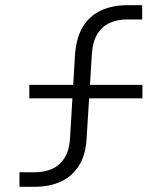

<svg xmlns="http://www.w3.org/2000/svg" viewBox="-20 -720 640 740"><path d="M113 0H55V-56H115Q151 -56 180.5 -69Q210 -82 228.5 -111Q247 -140 250 -188L269 -508Q274 -576 300 -618Q326 -660 370 -680Q414 -700 471 -700H528V-645H468Q432 -645 402.5 -631.5Q373 -618 355 -588.5Q337 -559 334 -510L314 -190Q311 -124 284.5 -82Q258 -40 214.5 -20Q171 0 113 0ZM93 -341V-393H529V-341Z"/></svg>

Font: SUSE Light
Style: Regular
Weight: 300
Designer: Rene Bieder
Foundry: SUSE
Version: Version 1.000